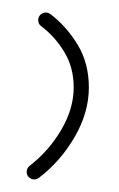

<svg xmlns="http://www.w3.org/2000/svg" viewBox="-20 -133 192 309"><path d="M41.5 -100.6Q41.5 -106 45.2 -109.4Q48.8 -112.8 53.7 -112.8Q57.6 -112.8 61 -110.4Q86.9 -90.8 105 -61Q123 -31.2 123 7.8Q123 47.9 100.3 87.2Q77.6 126.5 42.5 153.3Q39.1 155.8 35.2 155.8Q30.3 155.8 26.6 152.3Q22.9 148.9 22.9 143.6Q22.9 137.7 27.8 133.8Q59.1 109.4 78.9 75.4Q98.6 41.5 98.6 7.8Q98.6 -24.4 83.5 -49.3Q68.4 -74.2 46.4 -90.8Q41.5 -94.2 41.5 -100.6Z"/></svg>

Font: Velvelyne Light
Style: Regular
Weight: 200
Designer: Manon Van der Borght et Mariel Nils
Foundry: Velvetyne
Version: Version 1.070